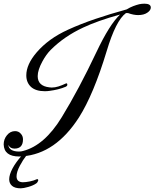

<svg xmlns="http://www.w3.org/2000/svg" viewBox="-38 -756 840 1044"><path d="M67 95Q-16 95 -18 29Q-18 1 0 -21Q18 -43 44 -43Q64 -43 76 -28Q87 -16 87 2Q87 52 41 52Q17 52 7 32Q12 68 66 68Q77 68 87 65Q204 35 298 -119Q391 -271 486 -472Q558 -624 615 -677Q553 -660 502.5 -642Q452 -624 414 -606Q311 -558 238 -485Q213 -460 192 -421Q180 -399 173.5 -379Q167 -359 167 -342Q167 -288 231 -281Q234 -281 237 -280.5Q240 -280 243 -280Q261 -280 280 -286Q299 -292 320 -302Q327 -305 328 -297V-295Q328 -289 321 -285Q300 -276 277.5 -270.5Q255 -265 232 -262Q225 -261 219 -260.5Q213 -260 206 -260Q157 -260 131 -283Q105 -307 105 -346Q105 -406 162 -472Q194 -509 236 -539.5Q278 -570 333 -595Q401 -626 480.5 -653Q560 -680 651 -705Q669 -716 686 -722.5Q703 -729 719 -733Q734 -736 747 -736Q782 -736 782 -715Q782 -700 763 -687Q744 -674 713 -674Q688 -674 658 -685H647Q592 -645 542 -478Q471 -243 391 -117Q264 80 85 94Q81 94 76.5 94.5Q72 95 67 95ZM75 268Q43 268 27.5 254.5Q12 241 12 219Q12 194 30 160Q48 126 83 87Q92 78 99 78Q104 78 107 81.5Q110 85 106 89Q87 113 70 145Q52 179 52 203Q52 234 86 235Q102 235 124 230.5Q146 226 161 219Q162 219 162.5 218.5Q163 218 164 218Q170 218 170 225Q169 229 166 234Q163 239 158 242Q142 253 115.5 260.5Q89 268 75 268Z"/></svg>

Font: Carattere
Style: Regular
Weight: 400
Designer: Robert E. Leuschke
Foundry: Robert E. Leuschke
Version: Version 1.010; ttfautohint (v1.8.3)